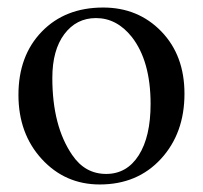

<svg xmlns="http://www.w3.org/2000/svg" viewBox="-20 -480 540 510"><path d="M470 -231Q470 -126 407.5 -58Q345 10 245 10Q153 10 91 -57.5Q29 -125 29 -228Q29 -332 91 -396Q153 -460 254 -460Q347 -460 408.5 -396.5Q470 -333 470 -231ZM380 -204Q380 -318 330 -382Q290 -432 235 -432Q183 -432 151 -389.5Q119 -347 119 -273Q119 -145 172 -68Q206 -18 262 -18Q317 -18 348.5 -67.5Q380 -117 380 -204Z"/></svg>

Font: STIX
Style: Regular
Weight: 400
Designer: MicroPress Inc., with final additions and corrections provided by Coen Hoffman, Elsevier (retired)
Version: Version 1.1.1